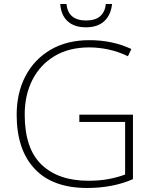

<svg xmlns="http://www.w3.org/2000/svg" viewBox="-20 -926 762 956"><path d="M375 -355H642V-34Q592 -12 534.5 -1Q477 10 414 10Q242 10 152.5 -85.5Q63 -181 63 -355Q63 -462 106 -545.5Q149 -629 230.5 -677.5Q312 -726 425 -726Q483 -726 535 -715Q587 -704 634 -682L617 -646Q569 -669 520.5 -679.5Q472 -690 424 -690Q324 -690 252 -647Q180 -604 141.5 -528.5Q103 -453 103 -356Q103 -186 187 -106Q271 -26 420 -26Q476 -26 521 -34.5Q566 -43 603 -57V-319H375ZM538 -906Q532 -851 499 -820.5Q466 -790 408 -790Q350 -790 317 -820Q284 -850 280 -906H311Q319 -824 409 -824Q455 -824 479 -845.5Q503 -867 507 -906Z"/></svg>

Font: Noto Sans Lao Looped ExtraLight
Style: Regular
Weight: 200
Designer: Mark Frömberg, Ben Mitchell
Foundry: The Fontpad Ltd
Version: Version 1.002; ttfautohint (v1.8.4.7-5d5b)